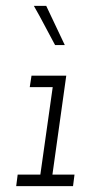

<svg xmlns="http://www.w3.org/2000/svg" viewBox="-20 -632 303 652"><path d="M40 -39H117L159 -336H81L87 -375H205L158 -39H233L228 0H35ZM137 -612Q153 -579 168.5 -545.5Q184 -512 200 -479H167Q149 -512 131.5 -545.5Q114 -579 95 -612Z"/></svg>

Font: Josefin Slab
Style: Italic
Weight: 400
Italic angle: -12°
Designer: Santiago Orozco
Foundry: Typemade
Version: Version 2.000